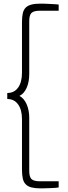

<svg xmlns="http://www.w3.org/2000/svg" viewBox="-20 -888 373 1057"><path d="M20 -376Q58 -376 79.5 -405.5Q101 -435 101 -488V-765Q101 -795 105.5 -815Q110 -835 122 -846.5Q134 -858 154 -863Q174 -868 204 -868Q214 -868 229.5 -867.5Q245 -867 260 -866Q275 -865 287.5 -864.5Q300 -864 303 -863V-829H200Q166 -829 153.5 -817Q141 -805 141 -772V-481Q141 -436 126.5 -404Q112 -372 87 -360Q112 -347 126.5 -314.5Q141 -282 141 -239V53Q141 86 153.5 98Q166 110 200 110H303V144Q300 145 287.5 146Q275 147 260 147.5Q245 148 229.5 148.5Q214 149 204 149Q174 149 154 144Q134 139 122 127Q110 115 105.5 95Q101 75 101 45V-232Q101 -284 79.5 -313.5Q58 -343 20 -343Z"/></svg>

Font: Encode Sans Compressed
Style: ExtraLight
Weight: 200
Designer: Pablo Impallari, Andres Torresi
Foundry: Pablo Impallari, Andres Torresi
Version: Version 1.000; ttfautohint (v1.00) -l 8 -r 50 -G 200 -x 14 -